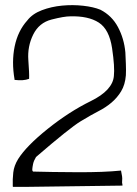

<svg xmlns="http://www.w3.org/2000/svg" viewBox="-20 -731 538 752"><path d="M460 -5Q457 -16 458.5 -26Q460 -36 454 -63Q387 -56 282 -56.5Q177 -57 110 -59Q106 -61 106.5 -68.5Q107 -76 109.5 -88.5Q112 -101 121 -116Q253 -230 296 -256Q339 -282 366.5 -296Q394 -310 416.5 -329Q439 -348 454.5 -373.5Q470 -399 473 -436Q474 -456 473 -480.5Q472 -505 471 -526Q466 -580 442 -625Q418 -670 373 -693Q346 -704 305.5 -708.5Q265 -713 223 -709Q181 -705 144 -691Q107 -677 87 -651Q50 -610 37.5 -549.5Q25 -489 37 -420V-418H38Q72 -414 93 -422H94V-424Q95 -442 91 -495.5Q87 -549 110 -595.5Q133 -642 182 -654.5Q231 -667 255 -667Q326 -669 367 -642.5Q408 -616 419 -542Q430 -468 426 -433Q421 -377 335.5 -335Q250 -293 166.5 -226Q83 -159 51 -108Q35 -82 32 -55.5Q29 -29 30 -2Q30 0 31 1H76L456 -4Q460 -4 460 -5Z"/></svg>

Font: Londrina Solid Thin
Style: Regular
Weight: 250
Designer: Marcelo Magalhaes
Foundry: Marcelo Magalhães
Version: Version 1.002